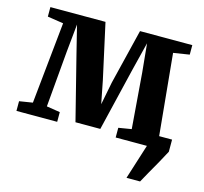

<svg xmlns="http://www.w3.org/2000/svg" viewBox="-104 -660 1017 956"><g transform="rotate(15 404.0 -181.5)"><path d="M627 180 684 0 677 -62.5H797V0Q781.5 30 763 62.8Q744.5 95.5 727 126Q709.5 156.5 697 180ZM11.5 0V-50L80 -61L123 -481.5L41 -494V-543H325L387.5 -259L410.5 -141.5L433.5 -259L503 -543H772.5V-494L690 -481L730.5 -61L796 -50V0H523V-50L589.5 -61L567 -345.5L552.5 -493.5L516 -347L438 -21.5H310L227.5 -348.5L191.5 -493.5L177 -348.5L152 -61L221.5 -50V0Z"/></g></svg>

Font: Merriweather 48pt
Style: Bold
Weight: 700
Version: Version 2.100